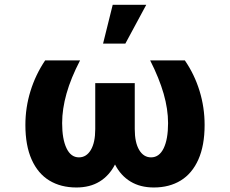

<svg xmlns="http://www.w3.org/2000/svg" viewBox="-20 -787 978 816"><path d="M244.1 -263.7Q244.1 -195.8 262.7 -157Q281.2 -118.2 315.4 -118.2Q347.2 -118.2 366 -149.7Q384.8 -181.2 384.8 -238.3V-433.6H552.7V-238.3Q552.7 -181.2 571.5 -149.7Q590.3 -118.2 622.1 -118.2Q656.7 -118.2 675.5 -156.7Q694.3 -195.3 694.3 -263.7Q694.3 -323.2 675.5 -388.7Q656.7 -454.1 618.2 -530.3H765.6Q806.6 -470.7 828.1 -400.6Q849.6 -330.6 849.6 -255.9Q849.6 -168.5 823 -108.9Q796.4 -49.3 748 -19.8Q699.7 9.8 633.8 9.8Q576.2 9.8 534.7 -15.4Q493.2 -40.5 468.8 -87.9Q444.3 -40.5 403.3 -15.4Q362.3 9.8 304.7 9.8Q238.3 9.8 189.7 -19.8Q141.1 -49.3 114.5 -108.9Q87.9 -168.5 87.9 -255.9Q87.9 -330.1 109.6 -400.1Q131.3 -470.2 171.9 -530.3H320.3Q281.2 -455.1 262.7 -389.4Q244.1 -323.7 244.1 -263.7ZM459 -766.6H601.6L512.7 -601.6H418Z"/></svg>

Font: Pretendard Std ExtraBold
Style: Regular
Weight: 800
Designer: Base glyphs from Inter by Rasmus Andersson; Hangeul glyphs from Noto Sans CJK(Source Han Sans) by Jang Soo-young and Kan
Foundry: Kil Hyung-jin
Version: Version 1.309